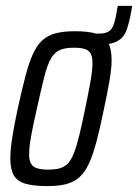

<svg xmlns="http://www.w3.org/2000/svg" viewBox="-20 -624 469 652"><path d="M266 -472 274 -510H316Q336 -510 347 -516Q358 -522 363.5 -534.5Q369 -547 373 -566L380 -604H429L424 -576Q418 -545 411 -525Q404 -505 391.5 -493.5Q379 -482 360 -477Q341 -472 311 -472ZM140 8Q95 8 67 0Q39 -8 27 -28.5Q15 -49 15 -86Q15 -115 21.5 -156.5Q28 -198 40 -254Q54 -318 66 -364Q78 -410 91.5 -440Q105 -470 123.5 -487Q142 -504 169 -511Q196 -518 234 -518Q280 -518 307.5 -509.5Q335 -501 347 -479.5Q359 -458 359 -420Q359 -392 352 -351Q345 -310 333 -254Q320 -190 308 -144.5Q296 -99 282.5 -69.5Q269 -40 250.5 -23Q232 -6 205.5 1Q179 8 140 8ZM143 -48Q167 -48 183 -52.5Q199 -57 210.5 -69Q222 -81 231 -104Q240 -127 249 -163.5Q258 -200 269 -254Q281 -312 287.5 -349Q294 -386 294 -409Q294 -431 288 -442Q282 -453 268 -457.5Q254 -462 231 -462Q202 -462 184 -454.5Q166 -447 153.5 -426Q141 -405 130.5 -363.5Q120 -322 105 -254Q92 -198 85.5 -161Q79 -124 79 -100Q79 -79 85.5 -68Q92 -57 106.5 -52.5Q121 -48 143 -48Z"/></svg>

Font: Saira ExtraCondensed
Style: Italic
Weight: 400
Width: 2
Italic angle: -12°
Designer: Hector Gatti with collaboration of the Omnibus-Type team
Foundry: Omnibus-Type
Version: Version 1.101